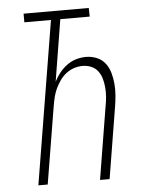

<svg xmlns="http://www.w3.org/2000/svg" viewBox="-53 -777 605 819"><g transform="rotate(-5 250.0 -367.5)"><path d="M78 0 193 -698H79V-735H358L359 -698H233L190 -434Q200 -454 214 -471.5Q228 -489 246.5 -502.5Q265 -516 286 -522Q307 -528 328 -528Q353 -528 375 -518.5Q397 -509 410.5 -491Q424 -473 430.5 -450Q437 -427 439 -403Q441 -379 439 -354Q437 -329 433 -305L383 0H342L393 -311Q397 -331 398.5 -350.5Q400 -370 398.5 -389.5Q397 -409 392 -427.5Q387 -446 376 -461Q365 -476 347.5 -483.5Q330 -491 310 -491Q291 -491 273 -485Q255 -479 239.5 -467Q224 -455 212.5 -438.5Q201 -422 193 -405Q185 -388 180.5 -369.5Q176 -351 173 -333L118 0Z"/></g></svg>

Font: Iosevka SS18 Extralight
Style: Italic
Weight: 200
Italic angle: -9°
Monospace: yes
Designer: Belleve Invis
Foundry: Belleve Invis
Version: Version 25.1.1; ttfautohint (v1.8.4)